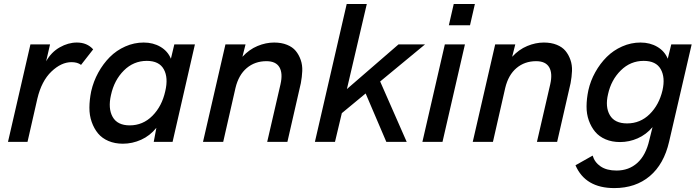

<svg xmlns="http://www.w3.org/2000/svg" viewBox="-20 -710 3503 961"><path d="M20 0 132.3 -487.8H230.5L210.9 -403.3Q236.8 -449.2 279.1 -473.1Q321.3 -497.1 364.7 -497.1Q416 -497.1 446.3 -462.9L385.7 -385.3Q367.7 -398.9 337.9 -398.9Q286.6 -398.9 237.3 -351.8Q188 -304.7 167 -216.3L117.7 0Z M595.2 9.3Q554.7 9.3 522.7 -4.4Q490.7 -18.1 470.7 -42.2Q450.7 -66.4 439 -99.6Q427.2 -132.8 427.5 -171.6Q427.7 -210.4 436.5 -253.4Q447.8 -302.7 471.9 -346.7Q496.1 -390.6 529.5 -424.3Q563 -458 607.2 -477.5Q651.4 -497.1 699.2 -497.1Q746.6 -497.1 783.2 -475.6Q819.8 -454.1 835.4 -416L852.5 -487.8H955.6L843.8 0H749.5L762.7 -70.3Q730.5 -30.3 686.3 -10.5Q642.1 9.3 595.2 9.3ZM629.4 -82.5Q695.3 -82.5 742.9 -130.4Q790.5 -178.2 807.1 -253.4Q823.2 -320.8 800 -363Q776.9 -405.3 714.8 -405.3Q648.4 -405.3 600.1 -357.2Q551.8 -309.1 535.6 -234.9Q520 -167.5 543.7 -125Q567.4 -82.5 629.4 -82.5Z M996.1 0 1108.4 -487.8H1209L1193.4 -425.8Q1227.1 -462.4 1268.8 -479.7Q1310.5 -497.1 1352.1 -497.1Q1388.7 -497.1 1416.5 -485.8Q1444.3 -474.6 1460.2 -455.3Q1476.1 -436 1485.1 -410.2Q1494.1 -384.3 1492.9 -354.7Q1491.7 -325.2 1485.8 -293.9L1418.5 0H1317.4L1383.8 -287.6Q1396.5 -342.8 1378.7 -373.3Q1360.8 -403.8 1313.5 -403.8Q1255.9 -403.8 1215.1 -369.4Q1174.3 -335 1158.7 -270L1097.2 0Z M2107.4 -487.8 1882.8 -302.2 2015.6 0H1913.6L1810.1 -242.2L1690.9 -143.6L1656.7 0H1556.2L1715.3 -689.9H1815.9L1716.3 -264.2L1974.6 -487.8Z M2226.6 -583.5 2251 -689.9H2356.9L2332.5 -583.5ZM2094.2 0 2206.5 -487.8H2307.1L2194.8 0Z M2346.2 0 2458.5 -487.8H2559.1L2543.5 -425.8Q2577.1 -462.4 2618.9 -479.7Q2660.6 -497.1 2702.1 -497.1Q2738.8 -497.1 2766.6 -485.8Q2794.4 -474.6 2810.3 -455.3Q2826.2 -436 2835.2 -410.2Q2844.2 -384.3 2843 -354.7Q2841.8 -325.2 2835.9 -293.9L2768.6 0H2667.5L2733.9 -287.6Q2746.6 -342.8 2728.8 -373.3Q2710.9 -403.8 2663.6 -403.8Q2606 -403.8 2565.2 -369.4Q2524.4 -335 2508.8 -270L2447.3 0Z M3054.7 231.4Q2909.7 231.4 2860.4 117.2L2946.3 68.8Q2956.1 102.5 2986.3 123Q3016.6 143.6 3065.9 143.6Q3127.9 143.6 3170.4 105Q3212.9 66.4 3230 -9.3L3246.1 -73.7Q3213.9 -36.1 3171.6 -17.6Q3129.4 1 3083.5 1Q3043 1 3011 -12.7Q2979 -26.4 2959 -50.3Q2939 -74.2 2927.2 -106.9Q2915.5 -139.6 2915.8 -177.7Q2916 -215.8 2924.8 -257.8Q2935.5 -305.7 2959.5 -348.6Q2983.4 -391.6 3016.6 -424.8Q3049.8 -458 3094 -477.5Q3138.2 -497.1 3186 -497.1Q3233.4 -497.1 3270 -475.6Q3306.6 -454.1 3322.3 -416L3339.8 -487.8H3441.9L3329.1 -1Q3303.2 111.8 3232.2 171.6Q3161.1 231.4 3054.7 231.4ZM3118.7 -92.3Q3184.6 -92.3 3231.7 -138.7Q3278.8 -185.1 3295.9 -257.8Q3310.5 -322.3 3287.1 -363.8Q3263.7 -405.3 3201.7 -405.3Q3135.7 -405.3 3087.4 -357.7Q3039.1 -310.1 3023.4 -238.8Q3008.3 -174.8 3032.5 -133.5Q3056.6 -92.3 3118.7 -92.3Z"/></svg>

Font: HK Grotesk SmBold Legacy Italic
Style: Regular
Weight: 600
Italic angle: -13°
Designer: Alfredo Marco Pradil
Foundry: Hanken Design Co.
Version: Version 2.022;PS 002.022;hotconv 1.0.88;makeotf.lib2.5.64775